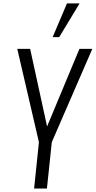

<svg xmlns="http://www.w3.org/2000/svg" viewBox="-20 -1093 555 1113"><path d="M285.2 -877.9 368.2 -1073.2H441.4L323.2 -877.9ZM177.7 0 205.6 -269 80.1 -809.6H154.8L252.9 -359.9L440.4 -809.6H515.1L280.3 -269L252 0Z"/></svg>

Font: Oswald
Style: Light
Weight: 300
Designer: Vernon Adams
Foundry: Vernon Adams
Version: 3.0; ttfautohint (v0.95.6-bc232) -l 8 -r 50 -G 200 -x 0 -w "